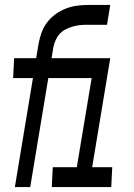

<svg xmlns="http://www.w3.org/2000/svg" viewBox="-20 -755 540 775"><path d="M40 0 113 -440H33L37 -520H126L136 -580Q140 -602 148 -624Q156 -646 170.5 -665Q185 -684 204.5 -698Q224 -712 246 -720.5Q268 -729 290.5 -732Q313 -735 335 -735H425L412 -655H330Q316 -655 302 -653.5Q288 -652 274 -648Q260 -644 246 -637Q232 -630 222 -619.5Q212 -609 205.5 -595Q199 -581 196 -567L188 -520H274L269 -440H175L102 0ZM189 0 193 -80H290L350 -440H269L274 -520H425L352 -80H433L429 0Z"/></svg>

Font: Iosevka SS04 Medium Oblique
Style: Regular
Weight: 500
Italic angle: -9°
Monospace: yes
Designer: Belleve Invis
Foundry: Belleve Invis
Version: Version 19.0.0; ttfautohint (v1.8.4)